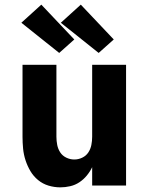

<svg xmlns="http://www.w3.org/2000/svg" viewBox="-20 -799 640 827"><path d="M240 8Q214 8 189 0.5Q164 -7 144 -23.5Q124 -40 111 -62Q98 -84 90 -108.5Q82 -133 79.5 -158.5Q77 -184 77 -210V-520H223V-210Q223 -192 226.5 -174.5Q230 -157 239.5 -142.5Q249 -128 265.5 -120Q282 -112 300 -112Q318 -112 334.5 -120Q351 -128 360.5 -142.5Q370 -157 373.5 -174.5Q377 -192 377 -210V-520H523V0H377V-79Q368 -60 354 -43Q340 -26 322 -14Q304 -2 282.5 3Q261 8 240 8ZM405 -571 242 -701 328 -779 470 -629ZM235 -571 72 -701 158 -779 300 -629Z"/></svg>

Font: Iosevka Custom Heavy Extended
Style: Regular
Weight: 900
Width: 7
Monospace: yes
Designer: Belleve Invis
Foundry: Belleve Invis
Version: Version 11.2.4; ttfautohint (v1.8.4)